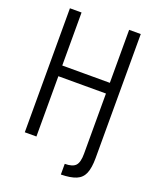

<svg xmlns="http://www.w3.org/2000/svg" viewBox="-173 -899 945 1164"><g transform="rotate(20 300.0 -317.0)"><path d="M365 166V97Q415 97 434.5 76Q454 55 454 0H529Q529 63 514 99Q499 135 463 150Q427 165 365 166ZM454 0V-800H529V0ZM72 0V-800H147V0ZM101 -389V-458H500V-389Z"/></g></svg>

Font: Victor Mono
Style: Regular
Weight: 400
Monospace: yes
Designer: Rune Bjørnerås
Version: Version 1.561;gftools[0.9.30]